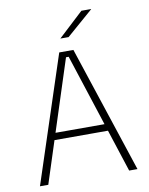

<svg xmlns="http://www.w3.org/2000/svg" viewBox="-90 -890 741 955"><g transform="rotate(-10 280.0 -412.0)"><path d="M75.5 0H33.5L243.5 -639H315L526 0H484L286 -609.5H272.5ZM426 -213.5H133V-248.5H426ZM261.5 -706.5 388 -824H437V-823L302.5 -706H261.5Z"/></g></svg>

Font: Anek Kannada ExtraLight
Style: Regular
Weight: 250
Version: Version 1.003